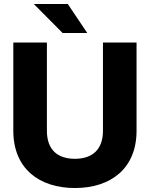

<svg xmlns="http://www.w3.org/2000/svg" viewBox="-20 -934 754 966"><path d="M357 12C537 12 667 -86 667 -276V-720H498V-276C498 -181 444 -135 357 -135C269 -135 216 -181 216 -276V-720H47V-276C47 -86 177 12 357 12ZM150 -914 295 -768H419L321 -914Z"/></svg>

Font: Aspekta 750
Style: Regular
Weight: 750
Designer: Ivo Dolenc
Version: Version 2.000